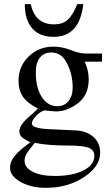

<svg xmlns="http://www.w3.org/2000/svg" viewBox="-20 -684 540 922"><path d="M351 -664H380Q362 -507 238 -507Q169 -507 134 -548.5Q99 -590 99 -664H128Q148 -567 240 -567Q280 -567 304.5 -588.5Q329 -610 351 -664ZM470 -388H387Q406 -345 406 -304Q406 -227 354 -188Q302 -149 250 -149Q239 -149 212 -152L193 -154Q173 -148 153 -127Q133 -106 133 -91Q133 -68 211 -64L340 -58Q395 -56 428 -27Q461 2 461 49Q461 107 401 154Q318 218 201 218Q129 218 78.5 189.5Q28 161 28 121Q28 93 50 65.5Q72 38 126 -1Q94 -16 83.5 -27Q73 -38 73 -54Q73 -83 119 -123Q142 -142 162 -163Q112 -188 90.5 -219Q69 -250 69 -297Q69 -365 117.5 -412.5Q166 -460 236 -460Q276 -460 316 -445L338 -437Q367 -427 393 -427H470ZM152 -338V-335Q152 -263 180.5 -218.5Q209 -174 255 -174Q289 -174 309 -198.5Q329 -223 329 -264Q329 -330 299 -385Q274 -432 226 -432Q191 -432 171.5 -407Q152 -382 152 -338ZM433 64Q433 36 405.5 25.5Q378 15 309 15Q210 15 147 2Q117 38 107.5 54.5Q98 71 98 88Q98 121 137.5 141Q177 161 243 161Q328 161 380.5 134.5Q433 108 433 64Z"/></svg>

Font: STIX
Style: Regular
Weight: 400
Designer: MicroPress Inc., with final additions and corrections provided by Coen Hoffman, Elsevier (retired)
Version: Version 1.1.1